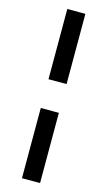

<svg xmlns="http://www.w3.org/2000/svg" viewBox="-149 -848 612 1096"><g transform="rotate(15 157.5 -300.0)"><path d="M210.9 -799.8V-384.8H104V-799.8ZM104 200.2V-214.8H210.9V200.2Z"/></g></svg>

Font: Nacelle Bold
Style: Regular
Weight: 700
Designer: Sora Sagano
Foundry: Sora Sagano
Version: Version 1.000;FEAKit 1.0